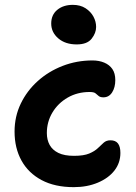

<svg xmlns="http://www.w3.org/2000/svg" viewBox="-20 -762 561 791"><path d="M284 9Q206 9 151.5 -20Q97 -49 68.5 -100.5Q40 -152 40 -220Q40 -282 65.5 -335Q91 -388 135.5 -428Q180 -468 238 -490.5Q296 -513 361 -513Q388 -513 409.5 -504Q431 -495 443 -477.5Q455 -460 455 -432Q455 -402 442 -381.5Q429 -361 406 -361Q393 -361 386.5 -366.5Q380 -372 373.5 -377.5Q367 -383 349 -383Q299 -383 259 -360Q219 -337 196 -298.5Q173 -260 173 -214Q173 -186 184.5 -165Q196 -144 220.5 -132Q245 -120 285 -120Q325 -120 347.5 -129.5Q370 -139 383 -151.5Q396 -164 407 -174Q418 -184 435 -184Q456 -184 466 -171Q476 -158 476 -132Q476 -91 451.5 -59.5Q427 -28 383 -9.5Q339 9 284 9ZM296 -579Q249 -579 220 -604Q191 -629 191 -665Q191 -701 216 -721.5Q241 -742 280 -742Q311 -742 332.5 -728Q354 -714 365 -693.5Q376 -673 376 -651Q376 -626 357.5 -602.5Q339 -579 296 -579Z"/></svg>

Font: Shantell Sans SemiBold
Style: Regular
Weight: 600
Designer: Stephen Nixon, Anya Danilova, Shantell Martin
Foundry: Arrow Type
Version: Version 1.011;[c5ecc13dd]